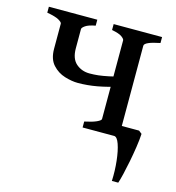

<svg xmlns="http://www.w3.org/2000/svg" viewBox="-98 -538 742 808"><g transform="rotate(15 273.0 -134.0)"><path d="M227.1 -454.1V-428.2Q196.3 -422.4 183.6 -413.3Q170.9 -404.3 170.9 -398.4V-314.5Q170.9 -269 195.3 -248Q219.7 -227.1 253.9 -227.1Q272.9 -227.1 292 -229.2Q311 -231.4 336.7 -236.8Q362.3 -242.2 400.9 -252.4V-209Q343.3 -191.4 300.8 -183.6Q258.3 -175.8 216.3 -175.8Q190.4 -175.8 159.2 -185.3Q127.9 -194.8 105.5 -219.5Q83 -244.1 83 -289.1V-398.4Q83 -404.3 67.9 -413.1Q52.7 -421.9 16.1 -428.2V-454.1ZM284.7 0V-25.9Q317.9 -32.7 336.2 -41Q354.5 -49.3 354.5 -55.7V-398.4Q354.5 -404.3 342.3 -413.3Q330.1 -422.4 298.3 -428.2V-454.1H509.3V-428.2Q442.4 -415 442.4 -398.4V-41Q442.4 -35.2 458 -32Q473.6 -28.8 509.3 -25.9V0ZM517.6 -48.8 531.2 -38.1Q529.8 -12.2 524.9 20.3Q520 52.7 513.7 85.2Q507.3 117.7 501 144.3Q494.6 170.9 489.7 185.5H461.9Q463.9 141.1 459.2 98.4Q454.6 55.7 444.8 27.8Q435.1 0 421.9 0L425.8 -48.8Z"/></g></svg>

Font: Gentium Book Plus
Style: Regular
Weight: 400
Designer: Victor Gaultney, Annie Olsen, Iska Routamaa, Becca Hirsbrunner
Foundry: SIL International
Version: Version 6.101